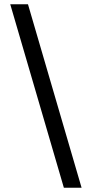

<svg xmlns="http://www.w3.org/2000/svg" viewBox="-20 -784 431 899"><path d="M362 95H279L28 -764H111Z"/></svg>

Font: DM Sans 24pt
Style: Regular
Weight: 400
Designer: Colophon Foundry, Jonny Pinhorn
Foundry: Colophon Foundry
Version: Version 4.004;gftools[0.9.30]